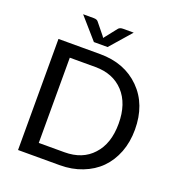

<svg xmlns="http://www.w3.org/2000/svg" viewBox="-158 -1037 1076 1165"><g transform="rotate(20 380.0 -454.5)"><path d="M540.5 -561Q472.7 -633.8 358.4 -633.8H192.9V-83.5H358.4Q474.6 -83.5 540.5 -156.2Q608.4 -229 608.4 -358.4Q608.4 -487.8 540.5 -561ZM713.9 -358.4Q713.9 -278.3 688.5 -211.9Q636.2 -77.1 503.4 -25.9Q438 0 358.4 0H89.4V-717.3H358.4Q517.1 -717.3 615.7 -618.7Q713.9 -520.5 713.9 -358.4ZM247.6 -909.2Q269 -909.2 277.3 -897L335.9 -824.7Q338.9 -819.3 341.8 -815.4L405.8 -896.5Q415 -909.2 436.5 -909.2H505.4L386.2 -772.9H297.9L178.7 -909.2Z"/></g></svg>

Font: Lato-Medium
Style: Regular
Weight: 500
Designer: Lukasz Dziedzic
Foundry: tyPoland Lukasz Dziedzic
Version: Version 2.006; 2014-01-15